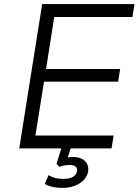

<svg xmlns="http://www.w3.org/2000/svg" viewBox="-20 -725 686 938"><path d="M74 0 186 -705H637L627 -642H245L205 -388H567L557 -326H195L153 -63H535L525 0ZM283 193Q260 193 236.5 188Q213 183 199 173L217 131Q234 140 250 144.5Q266 149 291 149Q318 149 335.5 139.5Q353 130 357 110Q358 96 349 88.5Q340 81 321 81Q311 81 299 82.5Q287 84 270 90L256 75L286 -20H332L307 56L287 49Q299 46 312.5 44Q326 42 338 42Q360 42 377.5 50Q395 58 404 73Q413 88 411 110Q405 148 369.5 170.5Q334 193 283 193Z"/></svg>

Font: Nunito Sans 7pt Light
Style: Italic
Weight: 300
Italic angle: -9°
Designer: Vernon Adams
Foundry: Vernon Adams
Version: Version 3.101;gftools[0.9.27]